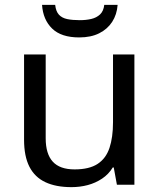

<svg xmlns="http://www.w3.org/2000/svg" viewBox="-20 -760 658 790"><path d="M533 -536V0H461L448 -71H444Q427 -43 400 -25Q373 -7 341 1.5Q309 10 274 10Q210 10 166.5 -10.5Q123 -31 101 -74Q79 -117 79 -185V-536H168V-191Q168 -127 197 -95Q226 -63 287 -63Q347 -63 381.5 -85.5Q416 -108 430.5 -151.5Q445 -195 445 -257V-536ZM464 -740Q461 -700 441.5 -670Q422 -640 388 -623Q354 -606 306 -606Q232 -606 194.5 -642.5Q157 -679 153 -740H207Q210 -713 222.5 -699.5Q235 -686 256.5 -681.5Q278 -677 308 -677Q334 -677 355.5 -682Q377 -687 391.5 -700.5Q406 -714 409 -740Z"/></svg>

Font: Noto Sans Devanagari
Style: Regular
Weight: 400
Designer: Jelle Bosma - Monotype Design Team
Foundry: Monotype Imaging Inc.
Version: Version 2.003